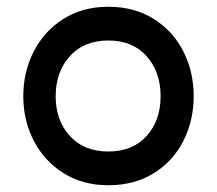

<svg xmlns="http://www.w3.org/2000/svg" viewBox="-20 -538 643 569"><path d="M456 -253Q456 -325 414.5 -371.5Q373 -418 301 -418Q229 -418 187 -371.5Q145 -325 145 -253Q145 -181 187 -135Q229 -89 301 -89Q373 -89 414.5 -135Q456 -181 456 -253ZM301 -518Q378 -518 435.5 -482Q493 -446 523.5 -385.5Q554 -325 554 -253Q554 -181 523.5 -120.5Q493 -60 435.5 -24.5Q378 11 301 11Q225 11 168 -25Q111 -61 80 -121Q49 -181 49 -253Q49 -325 80 -385.5Q111 -446 168 -482Q225 -518 301 -518Z"/></svg>

Font: SUIT SemiBold
Style: Regular
Weight: 600
Designer: Sunn Youn; Korean Glyphs from Source Han Sans (Sandoll Communications; Soo-young Jang, Joo-yeon Kang)
Foundry: Sunn
Version: Version 1.140